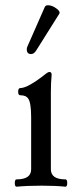

<svg xmlns="http://www.w3.org/2000/svg" viewBox="-20 -704 296 728"><path d="M36.1 0ZM205.1 -652.3 117.7 -513.2Q108.9 -499 97.7 -499Q81.5 -499 81.5 -517.1Q81.5 -522.9 84 -527.8L149.9 -677.7Q152.8 -684.1 162.1 -684.1Q178.7 -684.1 196.3 -669.9Q206.1 -662.1 206.1 -655.8Q206.1 -654.3 205.1 -652.3ZM228 3.9Q190.9 0 139.2 0Q82.5 0 43 3.9Q36.1 3.9 36.1 -9.8Q36.1 -23.9 43 -23.9Q98.1 -23.9 98.1 -62V-259.8Q98.1 -315.4 86.4 -331.1Q77.6 -342.8 57.1 -342.8Q48.8 -342.8 48.8 -356Q48.8 -370.1 57.1 -370.1Q85.9 -370.1 155.8 -425.8Q163.1 -431.2 167 -431.2Q175.8 -431.2 175.8 -420.9Q172.9 -389.2 172.9 -356.9V-62Q172.9 -23.9 228 -23.9Q234.9 -23.9 234.9 -10.3Q234.9 3.9 228 3.9Z"/></svg>

Font: Junicode
Style: Regular
Weight: 400
Designer: Peter S. Baker
Foundry: Briery Creek Software
Version: Version 0.7.2